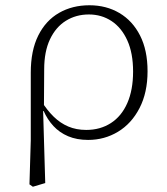

<svg xmlns="http://www.w3.org/2000/svg" viewBox="-20 -520 634 730"><path d="M92 181 97 14V-244Q97 -328 125.5 -385Q154 -442 204.5 -471Q255 -500 320 -500Q384 -500 434 -470.5Q484 -441 512.5 -385Q541 -329 541 -249Q541 -168 510.5 -109Q480 -50 428.5 -19Q377 12 315 12Q272 12 239 -2Q206 -16 183 -41Q160 -66 146 -98H132L137 -136Q159 -101 184 -76.5Q209 -52 239.5 -39Q270 -26 308 -26Q361 -26 401.5 -52Q442 -78 464 -128Q486 -178 486 -248Q486 -318 464 -366.5Q442 -415 404 -440Q366 -465 318 -465Q269 -465 230.5 -441Q192 -417 170 -370.5Q148 -324 148 -256L147 -100L144 -97L152 176L105 190Z"/></svg>

Font: Source Serif 4 Light
Style: Regular
Weight: 300
Designer: Frank Grießhammer
Foundry: Adobe Systems Incorporated
Version: Version 4.004;hotconv 1.0.116;makeotfexe 2.5.65601